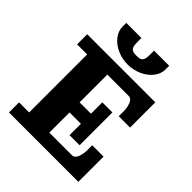

<svg xmlns="http://www.w3.org/2000/svg" viewBox="-223 -926 1051 1051"><g transform="rotate(45 302.5 -400.5)"><path d="M136.7 -771.5V-800.8H253.9V-771.5Q253.9 -752.7 256 -741.7Q258.1 -730.7 263.8 -724Q269.5 -717.3 278.4 -715.1Q287.4 -712.9 302.7 -712.9Q318.1 -712.9 327 -715.1Q335.9 -717.3 341.7 -724Q347.4 -730.7 349.5 -741.7Q351.6 -752.7 351.6 -771.5V-800.8H468.8V-771.5Q468.8 -738 445.7 -708.6Q422.6 -679.2 384.3 -661.9Q345.9 -644.5 302.7 -644.5Q259.5 -644.5 221.2 -661.9Q182.9 -679.2 159.8 -708.6Q136.7 -738 136.7 -771.5ZM29.3 -605.5H556.6V-410.2H468.8V-449.2Q468.8 -461.2 466.7 -473.9Q464.6 -486.6 460.3 -499Q456.1 -511.5 448 -519.4Q439.9 -527.3 429.7 -527.3H263.7V-312.5H351.6V-400.4H429.7V-146.5H351.6V-234.4H263.7V-78.1H439.5Q449.7 -78.1 457.8 -86.1Q465.8 -94 470.1 -106.4Q474.4 -118.9 476.4 -131.6Q478.5 -144.3 478.5 -156.2V-195.3H566.4V0H29.3V-78.1H107.4V-527.3H29.3Z"/></g></svg>

Font: Orelega One
Style: Regular
Weight: 400
Version: Version 1.1 ; ttfautohint (v1.8.3)